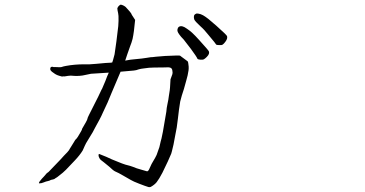

<svg xmlns="http://www.w3.org/2000/svg" viewBox="-20 -755 1540 811"><path d="M510.7 -725.6Q533.2 -701.2 534.2 -698.2Q534.2 -695.3 550.8 -670.9Q545.9 -617.2 540 -590.8Q536.1 -575.2 529.3 -558.6Q522.5 -541 517.6 -525.4Q514.6 -515.6 508.8 -499Q535.2 -503.9 541 -503.9Q564.5 -505.9 579.1 -507.8Q587.9 -508.8 599.6 -510.7Q622.1 -514.6 624 -513.7Q626 -514.6 677.7 -518.6Q690.4 -519.5 725.6 -520.5H737.3Q741.2 -520.5 746.1 -515.6Q747.1 -514.6 760.7 -504.9L772.5 -496.1Q774.4 -495.1 775.4 -486.3Q776.4 -483.4 776.9 -474.1Q777.3 -464.8 776.4 -458Q775.4 -449.2 772.5 -436.5Q770.5 -429.7 766.6 -414.1L756.8 -378.9Q752.9 -366.2 748 -351.6Q744.1 -337.9 741.2 -326.2Q735.4 -291 731.4 -253.4Q727.5 -215.8 719.7 -180.7Q717.8 -172.9 712.9 -144.5Q704.1 -106.4 703.1 -105.5Q702.1 -104.5 688.5 -72.3Q666 -26.4 666 -25.4Q652.3 1 641.6 14.6Q632.8 25.4 617.2 34.2Q614.3 36.1 607.4 35.2Q601.6 33.2 591.3 29.8Q581.1 26.4 567.9 21Q554.7 15.6 546.4 12.2Q538.1 8.8 507.3 -9.3Q476.6 -27.3 465.8 -31.2Q459 -34.2 440.4 -51.8Q439.5 -52.7 418.9 -69.3Q404.3 -80.1 402.3 -83Q397.5 -90.8 396.5 -95.7Q395.5 -105.5 399.4 -104.5Q432.6 -91.8 452.1 -82Q454.1 -81.1 478.5 -71.3Q497.1 -63.5 509.8 -59.6Q533.2 -53.7 540 -50.8Q555.7 -43.9 577.6 -38.1Q599.6 -32.2 601.6 -31.2Q607.4 -33.2 610.4 -41Q622.1 -67.4 626 -72.3Q636.7 -89.8 641.6 -100.6Q650.4 -124 653.3 -133.8Q660.2 -165 662.1 -169.9Q663.1 -172.9 668 -198.2L682.6 -283.2Q683.6 -298.8 687.5 -316.4Q691.4 -333 693.4 -350.6Q698.2 -378.9 698.2 -385.7L700.2 -419.9L708 -441.4Q710 -446.3 708 -457Q707 -464.8 702.1 -467.8Q700.2 -469.7 691.4 -470.7Q679.7 -470.7 674.3 -470.2Q668.9 -469.7 630.9 -469.7Q620.1 -469.7 609.4 -468.8Q598.6 -466.8 585.9 -465.8Q575.2 -464.8 565.4 -461.9Q555.7 -458 544.9 -457Q540 -457 489.3 -452.1L451.2 -362.3Q435.5 -324.2 434.6 -322.3Q415 -281.2 415 -280.3Q409.2 -266.6 400.4 -250Q392.6 -235.4 382.8 -217.8Q373 -197.3 358.4 -174.8Q338.9 -143.6 337.9 -138.7Q335.9 -133.8 334 -129.9Q332 -125 329.1 -119.1Q316.4 -98.6 295.9 -77.1Q261.7 -42 258.8 -38.1Q252.9 -33.2 245.1 -25.4L221.7 -6.8Q216.8 -3.9 213.9 -2Q210 2 204.1 2.9Q192.4 4.9 191.4 6.8Q190.4 7.8 182.6 9.8Q175.8 10.7 164.1 15.6Q155.3 19.5 146.5 19.5Q143.6 19.5 144.5 17.6Q145.5 12.7 150.4 7.8Q156.2 0 165 -8.8Q176.8 -22.5 177.7 -23.4Q186.5 -29.3 187.5 -31.2L236.3 -82Q250 -97.7 264.6 -112.3Q273.4 -122.1 274.4 -126Q284.2 -141.6 292 -154.3Q296.9 -162.1 297.9 -164.1Q302.7 -168 308.6 -176.8Q326.2 -206.1 326.2 -207.5Q326.2 -209 326.2 -210Q348.6 -247.1 349.6 -253.9V-254.9Q349.6 -256.8 356.4 -270.5Q407.2 -370.1 408.2 -375Q408.2 -377.9 409.2 -377Q410.2 -376 410.2 -377.9Q415 -388.7 424.8 -412.1Q432.6 -433.6 439.5 -448.2L364.3 -443.4Q353.5 -441.4 340.8 -438.5Q329.1 -435.5 315.4 -434.6Q298.8 -433.6 292 -434.6Q278.3 -436.5 267.6 -434.6Q260.7 -433.6 254.9 -432.6Q250 -431.6 247.1 -432.6Q244.1 -431.6 242.2 -431.6Q238.3 -432.6 229.5 -435.1Q220.7 -437.5 212.9 -442.4Q205.1 -447.3 199.2 -452.1Q192.4 -458 192.4 -461.9Q191.4 -471.7 198.2 -472.7Q203.1 -473.6 206.1 -471.7H214.8Q220.7 -471.7 227.5 -471.2Q234.4 -470.7 239.3 -471.7Q244.1 -473.6 249 -474.6Q253.9 -475.6 258.8 -476.6Q294.9 -483.4 337.9 -483.4Q346.7 -483.4 359.4 -483.4Q372.1 -484.4 386.7 -485.4Q434.6 -490.2 448.2 -490.2Q454.1 -491.2 454.1 -491.2Q456.1 -495.1 463.9 -525.4Q464.8 -529.3 471.7 -580.1Q478.5 -632.8 479.5 -644.5Q481.4 -668 480.5 -687.5Q479.5 -699.2 476.6 -710.9Q475.6 -716.8 475.6 -719.7Q477.5 -725.6 481.4 -729.5Q487.3 -735.4 490.2 -735.4Q501 -733.4 510.7 -725.6ZM861.3 -606.4Q842.8 -629.9 828.1 -642.6Q815.4 -654.3 808.1 -662.1Q800.8 -669.9 799.8 -675.8Q797.9 -682.6 799.8 -689.5Q801.8 -694.3 806.6 -696.3Q811.5 -699.2 818.4 -697.3Q827.1 -696.3 837.9 -690.4Q850.6 -682.6 860.4 -674.8Q875 -663.1 893.6 -646.5Q937.5 -607.4 939 -602.5Q940.4 -597.7 939 -591.8Q937.5 -585.9 931.6 -578.1Q925.8 -570.3 920.9 -566.9Q916 -563.5 906.2 -564.5Q894.5 -564.5 892.6 -567.4Q892.6 -569.3 861.3 -606.4ZM786.1 -548.8Q759.8 -583 755.9 -587.9Q743.2 -600.6 737.3 -609.4Q731.4 -617.2 729.5 -624Q728.5 -629.9 731.4 -636.7Q733.4 -641.6 739.3 -643.6Q744.1 -645.5 751 -643.6Q758.8 -641.6 769.5 -633.8Q781.2 -626 791 -617.2Q804.7 -604.5 821.3 -585.9Q860.4 -543 862.3 -538.1Q864.3 -533.2 862.3 -527.3Q860.4 -521.5 853.5 -514.6Q846.7 -507.8 841.8 -504.9Q836.9 -502 825.7 -502.9Q814.5 -503.9 813.5 -507.8Q810.5 -515.6 786.1 -548.8Z"/></svg>

Font: ToneOZ-YinPZ-Tsuipita-TC
Style: Regular
Weight: 400
Designer: ÂÆ£ÂøóÂáåJeffrey Xuan(jeffreyx@gmail.com, ToneOZ.com) ÈòøÂù§(cjkFonts)
Foundry: ToneOZ
Version: Version 0.24071